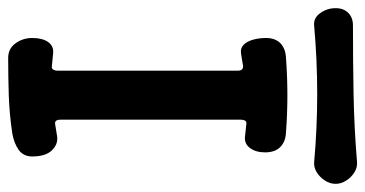

<svg xmlns="http://www.w3.org/2000/svg" viewBox="-275 -653 894 470"><g transform="rotate(90 172.0 -418.0)"><path d="M79 9Q56 9 43 -9Q30 -27 30 -50Q30 -75 40 -89Q50 -103 68 -101Q76 -100 83.5 -99.5Q91 -99 99 -98Q105 -97 107.5 -101.5Q110 -106 110 -111V-553Q110 -567 98 -566Q91 -565 83.5 -563.5Q76 -562 68 -561Q55 -559 46.5 -567.5Q38 -576 34 -591Q30 -606 30 -622Q30 -645 43 -657.5Q56 -670 78 -671Q170 -678 262 -671Q284 -670 297 -657Q310 -644 310 -620Q310 -597 299 -582.5Q288 -568 269 -571Q262 -572 255 -572.5Q248 -573 240 -574Q235 -575 232.5 -571Q230 -567 230 -561V-119Q230 -104 241 -106Q249 -107 256.5 -108.5Q264 -110 272 -111Q291 -113 305.5 -97.5Q320 -82 320 -50Q320 -28 303.5 -16.5Q287 -5 263 -1Q216 6 170.5 7.5Q125 9 79 9ZM387 -792Q387 -779 379 -766.5Q371 -754 359 -746.5Q347 -739 334 -740Q167 -755 0 -740Q-19 -738 -31 -755Q-43 -772 -43 -792V-793Q-43 -812 -31.5 -823.5Q-20 -835 -1 -835Q83 -835 167 -836.5Q251 -838 334 -845Q347 -846 359 -838.5Q371 -831 379 -818.5Q387 -806 387 -793Z"/></g></svg>

Font: Winky Sans Medium
Style: Regular
Weight: 500
Designer: Simon Atzbach
Foundry: typofactur
Version: Version 1.205